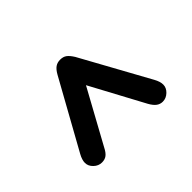

<svg xmlns="http://www.w3.org/2000/svg" viewBox="-78 -762 634 634"><g transform="rotate(-45 239.5 -445.0)"><path d="M241 -494 342 -306Q351 -290 360.5 -283Q370 -276 382 -276Q398 -276 410.5 -288Q423 -300 423 -315Q423 -329 413 -347L282 -585Q272 -601 263 -607.5Q254 -614 240 -614Q227 -614 217.5 -607.5Q208 -601 199 -585L67 -347Q57 -329 57 -315Q57 -300 69.5 -288Q82 -276 98 -276Q112 -276 121 -283Q130 -290 138 -306Z"/></g></svg>

Font: Beiruti Medium
Style: Regular
Weight: 500
Designer: Arlette Boutros
Foundry: Boutros
Version: Version 1.41